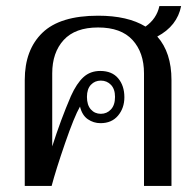

<svg xmlns="http://www.w3.org/2000/svg" viewBox="-20 -616 650 636"><path d="M501 -495Q548 -442 548 -351V0H457V-373Q457 -442 419 -483.5Q381 -525 305 -525Q229 -525 191 -483.5Q153 -442 153 -373V-131Q181 -219 215 -298Q234 -340 256.5 -360.5Q279 -381 312 -381Q351 -381 371.5 -356.5Q392 -332 392 -294Q392 -258 371 -233Q350 -208 313 -208Q290 -208 271 -221Q252 -234 245 -263Q226 -230 195.5 -141.5Q165 -53 151 0H62V-351Q62 -451 120.5 -507.5Q179 -564 305 -564Q403 -564 462 -528Q499 -554 508 -596H580Q567 -530 501 -495ZM268 -295Q268 -268 281 -253.5Q294 -239 314 -239Q334 -239 347.5 -253.5Q361 -268 361 -295Q361 -321 347.5 -335Q334 -349 314 -349Q294 -349 281 -335Q268 -321 268 -295Z"/></svg>

Font: Trirong
Style: Regular
Weight: 400
Designer: Katatrad Team
Foundry: CadsonDemak
Version: Version 1.001